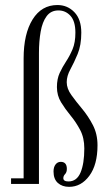

<svg xmlns="http://www.w3.org/2000/svg" viewBox="-20 -732 445 764"><path d="M255 11.5Q227.5 11.5 210.2 -4Q193 -19.5 193 -49.5Q193 -67 201 -77.5Q209 -88 221.5 -88Q246 -88 246 -60Q246 -46.5 239 -39.2Q232 -32 232 -23Q232 -10 252.5 -10Q285.5 -10 300.5 -45.5Q315.5 -81 315.5 -141.5Q315.5 -183.5 299 -214.8Q282.5 -246 261 -272Q239.5 -298 223 -325Q206.5 -352 206.5 -385.5Q206.5 -418 217.5 -441.8Q228.5 -465.5 243 -487.5Q257.5 -509.5 268.8 -536.2Q280 -563 280 -602Q280 -647.5 260.5 -669Q241 -690.5 212.5 -690.5Q182.5 -690.5 165.5 -667.5Q148.5 -644.5 141.8 -606Q135 -567.5 135 -522V0H24V-22.5H74V-499.5Q74 -597.5 109.8 -654.8Q145.5 -712 208.5 -712Q248.5 -712 276 -683.5Q303.5 -655 303.5 -602Q303.5 -552 289 -517.2Q274.5 -482.5 260 -456Q245.5 -429.5 245.5 -405Q245.5 -379.5 264 -353.8Q282.5 -328 306.8 -299Q331 -270 349.5 -234.5Q368 -199 368 -154Q368 -76.5 335.5 -32.5Q303 11.5 255 11.5Z"/></svg>

Font: Imbue 50pt Light
Style: Regular
Weight: 300
Designer: Tyler Finck
Foundry: Etcetera Type Company
Version: Version 1.102; ttfautohint (v1.8.3)